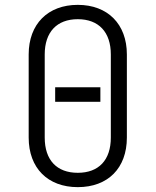

<svg xmlns="http://www.w3.org/2000/svg" viewBox="-20 -760 640 790"><path d="M300 10C424 10 502 -68 502 -194V-536C502 -661 423 -740 300 -740C177 -740 98 -661 98 -536V-194C98 -68 177 10 300 10ZM300 -49C214 -49 164 -101 164 -194V-536C164 -628 214 -681 300 -681C386 -681 436 -628 436 -536V-194C436 -101 386 -49 300 -49ZM207 -341H393V-401H207Z"/></svg>

Font: JetBrains Mono ExtraLight
Style: Regular
Weight: 240
Monospace: yes
Designer: Philipp Nurullin, Konstantin Bulenkov
Foundry: JetBrains
Version: Version 2.305